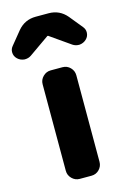

<svg xmlns="http://www.w3.org/2000/svg" viewBox="-162 -913 648 973"><g transform="rotate(-15 162.0 -426.0)"><path d="M130.9 0Q107.4 0 90.3 -17.1Q73.2 -34.2 73.2 -57.6V-511.7Q73.2 -535.2 90.3 -552.2Q107.4 -569.3 130.9 -569.3H192.4Q216.8 -569.3 233.4 -552.2Q250 -535.2 250 -511.7V-57.6Q250 -34.2 233.4 -17.1Q216.8 0 192.4 0ZM-18.6 -672.9Q-34.2 -687.5 -34.2 -709Q-34.2 -725.6 -22.5 -739.3L33.2 -807.6Q70.3 -851.6 127.9 -851.6H195.3Q252.9 -851.6 290 -807.6L345.7 -739.3Q357.4 -725.6 357.4 -709Q357.4 -687.5 341.8 -672.9Q327.1 -659.2 306.6 -657.2Q304.7 -657.2 302.7 -657.2Q285.2 -657.2 270.5 -667L166 -740.2Q164.1 -742.2 161.6 -742.2Q159.2 -742.2 157.2 -740.2L52.7 -667Q38.1 -657.2 20.5 -657.2Q18.6 -657.2 16.6 -657.2Q-3.9 -659.2 -18.6 -672.9Z"/></g></svg>

Font: Gen Jyuu Gothic Heavy
Style: Bold
Weight: 900
Designer: [Source Han Sans]
Ryoko NISHIZUKA  (kana & ideographs); Paul D. Hunt (Latin, Greek & Cyrillic); Wenlong ZHANG  (bopomofo
Version: Version 1.002.20150607